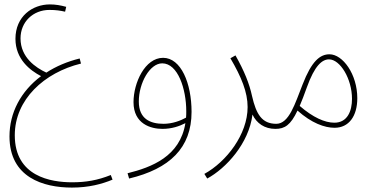

<svg xmlns="http://www.w3.org/2000/svg" viewBox="-20 -579 1716 870"><path d="M306 271C382 271 442 255 490 235L482 214C422 238 369 247 307 247C211 247 47 221 47 34C47 -128 180 -250 347 -291L341 -314C284 -300 233 -278 190 -250C143 -272 73 -318 73 -405C73 -480 130 -534 204 -534C233 -534 253 -531 275 -526L280 -548C254 -555 232 -559 206 -559C127 -559 50 -505 50 -403C50 -311 116 -260 166 -234C74 -165 23 -68 23 39C23 225 176 271 306 271Z M565 230C749 186 848 91 848 -72C848 -202 800 -317 719 -317C637 -317 585 -204 585 -116C585 -17 664 5 716 5C758 5 793 -7 820 -21C796 130 667 179 558 206ZM609 -119C609 -203 659 -292 715 -292C786 -292 824 -176 824 -75C824 -65 824 -55 823 -46C798 -32 761 -18 721 -18C661 -18 609 -40 609 -119Z M919 230C1004 184 1108 71 1124 -60C1143 -20 1179 5 1228 5C1241 5 1246 0 1246 -7C1246 -12 1244 -18 1232 -18C1167 -18 1141 -61 1122 -144C1110 -200 1087 -257 1047 -328L1024 -315C1074 -230 1102 -161 1102 -94C1102 30 1006 154 906 209Z M1228 5C1270 5 1297 -12 1328 -78C1392 -21 1451 0 1496 0C1561 0 1599 -53 1599 -134C1599 -243 1533 -333 1473 -333C1430 -333 1392 -302 1351 -196C1317 -110 1290 -18 1232 -18ZM1370 -182C1406 -283 1440 -310 1471 -310C1521 -310 1575 -222 1575 -131C1575 -77 1555 -23 1495 -23C1452 -23 1398 -47 1338 -99C1348 -122 1358 -149 1370 -182Z"/></svg>

Font: Noto Sans Arabic UI Cn Th
Style: Regular
Weight: 100
Width: 3
Designer: Monotype Design Team, Nadine Chahine and Nizar Qandah
Foundry: Monotype Imaging Inc.
Version: Version 2.010